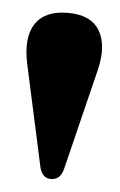

<svg xmlns="http://www.w3.org/2000/svg" viewBox="-39 -828 288 461"><g transform="rotate(5 105.5 -597.5)"><path d="M100.5 -397Q78.5 -397 72.5 -426L20 -667Q6.5 -730 29 -764Q51.5 -798 107 -798Q162.5 -798 183.5 -762.8Q204.5 -727.5 190 -667.5L130.5 -425.5Q124 -397 100.5 -397Z"/></g></svg>

Font: Fraunces 72pt Black
Style: Regular
Weight: 900
Version: Version 1.000;[0bf87f6ff]